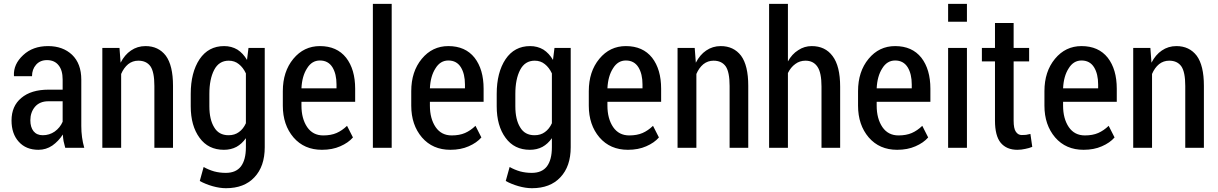

<svg xmlns="http://www.w3.org/2000/svg" viewBox="-20 -782 6446 1016"><path d="M325.2 0Q320.3 -18.6 316.4 -35.2Q313.5 -52.7 312.5 -70.3Q290 -35.2 256.8 -11.7Q223.6 10.7 183.6 10.7Q117.2 10.7 79.1 -32.2Q41 -74.2 41 -144.5Q41 -220.7 92.8 -263.7Q144.5 -307.6 237.3 -307.6Q261.7 -307.6 311.5 -307.6Q311.5 -320.3 311.5 -361.3Q311.5 -410.2 290 -436.5Q268.6 -463.9 228.5 -463.9Q192.4 -463.9 170.9 -439.5Q149.4 -415 149.4 -378.9Q118.2 -378.9 54.7 -378.9Q54.7 -379.9 53.7 -381.8Q50.8 -442.4 102.5 -490.2Q153.3 -538.1 234.4 -538.1Q312.5 -538.1 361.3 -492.2Q410.2 -445.3 410.2 -360.4Q410.2 -278.3 410.2 -115.2Q410.2 -85 414.1 -55.7Q418 -27.3 425.8 0Q392.6 0 325.2 0ZM206.1 -66.4Q241.2 -66.4 269.5 -85.9Q297.9 -106.4 311.5 -137.7Q311.5 -173.8 311.5 -246.1Q292 -246.1 235.4 -246.1Q190.4 -246.1 165 -216.8Q140.6 -187.5 140.6 -145.5Q140.6 -109.4 157.2 -87.9Q174.8 -66.4 206.1 -66.4Z M612.3 -528.3Q613.3 -508.8 618.2 -450.2Q639.6 -492.2 672.9 -514.6Q707 -538.1 750 -538.1Q818.4 -538.1 857.4 -487.3Q895.5 -435.5 895.5 -328.1Q895.5 -218.8 895.5 0Q871.1 0 796.9 0Q796.9 -82 796.9 -327.1Q796.9 -400.4 776.4 -430.7Q754.9 -460.9 711.9 -460.9Q681.6 -460.9 658.2 -442.4Q634.8 -422.9 621.1 -390.6Q621.1 -260.7 621.1 0Q595.7 0 521.5 0Q521.5 -20.5 521.5 -51.8Q521.5 -145.5 521.5 -331.1Q521.5 -379.9 521.5 -528.3Q543.9 -528.3 612.3 -528.3Z M989.3 -285.2Q989.3 -398.4 1036.1 -468.8Q1083 -538.1 1166 -538.1Q1205.1 -538.1 1236.3 -519.5Q1266.6 -500 1287.1 -464.8Q1290 -486.3 1294.9 -528.3Q1316.4 -528.3 1380.9 -528.3Q1380.9 -396.5 1380.9 -2.9Q1380.9 98.6 1326.2 156.2Q1272.5 213.9 1175.8 213.9Q1142.6 213.9 1104.5 203.1Q1067.4 192.4 1037.1 175.8Q1043.9 150.4 1057.6 101.6Q1083 116.2 1113.3 125Q1142.6 132.8 1174.8 132.8Q1228.5 132.8 1254.9 98.6Q1281.2 63.5 1281.2 -2.9Q1281.2 -18.6 1281.2 -50.8Q1259.8 -20.5 1231.4 -4.9Q1202.1 10.7 1165 10.7Q1082 10.7 1036.1 -52.7Q989.3 -116.2 989.3 -219.7Q989.3 -225.6 989.3 -236.3Q989.3 -242.2 989.3 -254.9Q989.3 -267.6 989.3 -285.2ZM1087.9 -219.7Q1087.9 -149.4 1113.3 -108.4Q1137.7 -66.4 1189.5 -66.4Q1221.7 -66.4 1244.1 -83Q1267.6 -99.6 1281.2 -129.9Q1281.2 -217.8 1281.2 -393.6Q1266.6 -424.8 1244.1 -442.4Q1221.7 -460.9 1190.4 -460.9Q1138.7 -460.9 1113.3 -412.1Q1087.9 -363.3 1087.9 -285.2Q1087.9 -263.7 1087.9 -219.7Z M1683.6 10.7Q1589.8 10.7 1533.2 -54.7Q1476.6 -121.1 1476.6 -222.7Q1476.6 -229.5 1476.6 -242.2Q1476.6 -256.8 1476.6 -299.8Q1476.6 -403.3 1532.2 -470.7Q1587.9 -538.1 1672.9 -538.1Q1762.7 -538.1 1811.5 -476.6Q1859.4 -415 1859.4 -312.5Q1859.4 -289.1 1859.4 -243.2Q1788.1 -243.2 1575.2 -243.2Q1575.2 -238.3 1575.2 -222.7Q1575.2 -154.3 1605.5 -109.4Q1635.7 -65.4 1690.4 -65.4Q1731.4 -65.4 1760.7 -78.1Q1790 -90.8 1816.4 -116.2Q1827.1 -95.7 1847.7 -54.7Q1823.2 -26.4 1780.3 -7.8Q1738.3 10.7 1683.6 10.7ZM1672.9 -461.9Q1629.9 -461.9 1604.5 -419.9Q1578.1 -378.9 1575.2 -314.5Q1637.7 -314.5 1760.7 -314.5Q1760.7 -319.3 1760.7 -335Q1760.7 -390.6 1739.3 -425.8Q1716.8 -461.9 1672.9 -461.9Z M2052.7 0Q2028.3 0 1953.1 0Q1953.1 -20.5 1953.1 -46.9Q1953.1 -179.7 1953.1 -476.6Q1953.1 -547.9 1953.1 -761.7Q1978.5 -761.7 2052.7 -761.7Q2052.7 -571.3 2052.7 0Z M2363.3 10.7Q2269.5 10.7 2212.9 -54.7Q2156.2 -121.1 2156.2 -222.7Q2156.2 -229.5 2156.2 -242.2Q2156.2 -256.8 2156.2 -299.8Q2156.2 -403.3 2211.9 -470.7Q2267.6 -538.1 2352.5 -538.1Q2442.4 -538.1 2491.2 -476.6Q2539.1 -415 2539.1 -312.5Q2539.1 -289.1 2539.1 -243.2Q2467.8 -243.2 2254.9 -243.2Q2254.9 -238.3 2254.9 -222.7Q2254.9 -154.3 2285.2 -109.4Q2315.4 -65.4 2370.1 -65.4Q2411.1 -65.4 2440.4 -78.1Q2469.7 -90.8 2496.1 -116.2Q2506.8 -95.7 2527.3 -54.7Q2502.9 -26.4 2460 -7.8Q2418 10.7 2363.3 10.7ZM2352.5 -461.9Q2309.6 -461.9 2284.2 -419.9Q2257.8 -378.9 2254.9 -314.5Q2317.4 -314.5 2440.4 -314.5Q2440.4 -319.3 2440.4 -335Q2440.4 -390.6 2418.9 -425.8Q2396.5 -461.9 2352.5 -461.9Z M2608.4 -285.2Q2608.4 -398.4 2655.3 -468.8Q2702.1 -538.1 2785.2 -538.1Q2824.2 -538.1 2855.5 -519.5Q2885.7 -500 2906.2 -464.8Q2909.2 -486.3 2914.1 -528.3Q2935.5 -528.3 3000 -528.3Q3000 -396.5 3000 -2.9Q3000 98.6 2945.3 156.2Q2891.6 213.9 2794.9 213.9Q2761.7 213.9 2723.6 203.1Q2686.5 192.4 2656.2 175.8Q2663.1 150.4 2676.8 101.6Q2702.1 116.2 2732.4 125Q2761.7 132.8 2793.9 132.8Q2847.7 132.8 2874 98.6Q2900.4 63.5 2900.4 -2.9Q2900.4 -18.6 2900.4 -50.8Q2878.9 -20.5 2850.6 -4.9Q2821.3 10.7 2784.2 10.7Q2701.2 10.7 2655.3 -52.7Q2608.4 -116.2 2608.4 -219.7Q2608.4 -225.6 2608.4 -236.3Q2608.4 -242.2 2608.4 -254.9Q2608.4 -267.6 2608.4 -285.2ZM2707 -219.7Q2707 -149.4 2732.4 -108.4Q2756.8 -66.4 2808.6 -66.4Q2840.8 -66.4 2863.3 -83Q2886.7 -99.6 2900.4 -129.9Q2900.4 -217.8 2900.4 -393.6Q2885.7 -424.8 2863.3 -442.4Q2840.8 -460.9 2809.6 -460.9Q2757.8 -460.9 2732.4 -412.1Q2707 -363.3 2707 -285.2Q2707 -263.7 2707 -219.7Z M3302.7 10.7Q3209 10.7 3152.3 -54.7Q3095.7 -121.1 3095.7 -222.7Q3095.7 -229.5 3095.7 -242.2Q3095.7 -256.8 3095.7 -299.8Q3095.7 -403.3 3151.4 -470.7Q3207 -538.1 3292 -538.1Q3381.8 -538.1 3430.7 -476.6Q3478.5 -415 3478.5 -312.5Q3478.5 -289.1 3478.5 -243.2Q3407.2 -243.2 3194.3 -243.2Q3194.3 -238.3 3194.3 -222.7Q3194.3 -154.3 3224.6 -109.4Q3254.9 -65.4 3309.6 -65.4Q3350.6 -65.4 3379.9 -78.1Q3409.2 -90.8 3435.5 -116.2Q3446.3 -95.7 3466.8 -54.7Q3442.4 -26.4 3399.4 -7.8Q3357.4 10.7 3302.7 10.7ZM3292 -461.9Q3249 -461.9 3223.6 -419.9Q3197.3 -378.9 3194.3 -314.5Q3256.8 -314.5 3379.9 -314.5Q3379.9 -319.3 3379.9 -335Q3379.9 -390.6 3358.4 -425.8Q3335.9 -461.9 3292 -461.9Z M3656.2 -528.3Q3657.2 -508.8 3662.1 -450.2Q3683.6 -492.2 3716.8 -514.6Q3751 -538.1 3793.9 -538.1Q3862.3 -538.1 3901.4 -487.3Q3939.5 -435.5 3939.5 -328.1Q3939.5 -218.8 3939.5 0Q3915 0 3840.8 0Q3840.8 -82 3840.8 -327.1Q3840.8 -400.4 3820.3 -430.7Q3798.8 -460.9 3755.9 -460.9Q3725.6 -460.9 3702.1 -442.4Q3678.7 -422.9 3665 -390.6Q3665 -260.7 3665 0Q3639.6 0 3565.4 0Q3565.4 -20.5 3565.4 -51.8Q3565.4 -145.5 3565.4 -331.1Q3565.4 -379.9 3565.4 -528.3Q3587.9 -528.3 3656.2 -528.3Z M4149.4 -457Q4170.9 -496.1 4204.1 -516.6Q4236.3 -538.1 4275.4 -538.1Q4346.7 -538.1 4385.7 -485.4Q4425.8 -432.6 4425.8 -323.2Q4425.8 -215.8 4425.8 0Q4401.4 0 4327.1 0Q4327.1 -81.1 4327.1 -324.2Q4327.1 -397.5 4305.7 -428.7Q4284.2 -460.9 4242.2 -460.9Q4211.9 -460.9 4188.5 -443.4Q4164.1 -425.8 4149.4 -395.5Q4149.4 -263.7 4149.4 0Q4125 0 4049.8 0Q4049.8 -20.5 4049.8 -46.9Q4049.8 -179.7 4049.8 -476.6Q4049.8 -547.9 4049.8 -761.7Q4075.2 -761.7 4149.4 -761.7Q4149.4 -685.5 4149.4 -457Z M4727.5 10.7Q4633.8 10.7 4577.1 -54.7Q4520.5 -121.1 4520.5 -222.7Q4520.5 -229.5 4520.5 -242.2Q4520.5 -256.8 4520.5 -299.8Q4520.5 -403.3 4576.2 -470.7Q4631.8 -538.1 4716.8 -538.1Q4806.6 -538.1 4855.5 -476.6Q4903.3 -415 4903.3 -312.5Q4903.3 -289.1 4903.3 -243.2Q4832 -243.2 4619.1 -243.2Q4619.1 -238.3 4619.1 -222.7Q4619.1 -154.3 4649.4 -109.4Q4679.7 -65.4 4734.4 -65.4Q4775.4 -65.4 4804.7 -78.1Q4834 -90.8 4860.4 -116.2Q4871.1 -95.7 4891.6 -54.7Q4867.2 -26.4 4824.2 -7.8Q4782.2 10.7 4727.5 10.7ZM4716.8 -461.9Q4673.8 -461.9 4648.4 -419.9Q4622.1 -378.9 4619.1 -314.5Q4681.6 -314.5 4804.7 -314.5Q4804.7 -319.3 4804.7 -335Q4804.7 -390.6 4783.2 -425.8Q4760.7 -461.9 4716.8 -461.9Z M5096.7 0Q5072.3 0 4997.1 0Q4997.1 -20.5 4997.1 -51.8Q4997.1 -145.5 4997.1 -330.1Q4997.1 -379.9 4997.1 -528.3Q5022.5 -528.3 5096.7 -528.3Q5096.7 -396.5 5096.7 0ZM5096.7 -667Q5072.3 -667 4997.1 -667Q4997.1 -690.4 4997.1 -761.7Q5022.5 -761.7 5096.7 -761.7Q5096.7 -738.3 5096.7 -667Z M5343.8 -660.2Q5343.8 -627 5343.8 -528.3Q5364.3 -528.3 5425.8 -528.3Q5425.8 -510.7 5425.8 -457Q5405.3 -457 5343.8 -457Q5343.8 -378.9 5343.8 -143.6Q5343.8 -101.6 5355.5 -85Q5367.2 -67.4 5386.7 -67.4Q5398.4 -67.4 5409.2 -68.4Q5418.9 -70.3 5432.6 -73.2Q5436.5 -50.8 5442.4 -4.9Q5425.8 2 5405.3 5.9Q5384.8 10.7 5363.3 10.7Q5306.6 10.7 5275.4 -26.4Q5245.1 -63.5 5245.1 -143.6Q5245.1 -248 5245.1 -457Q5227.5 -457 5175.8 -457Q5175.8 -460 5175.8 -463.9Q5175.8 -484.4 5175.8 -528.3Q5193.4 -528.3 5245.1 -528.3Q5245.1 -561.5 5245.1 -660.2Q5269.5 -660.2 5343.8 -660.2Z M5713.9 10.7Q5620.1 10.7 5563.5 -54.7Q5506.8 -121.1 5506.8 -222.7Q5506.8 -229.5 5506.8 -242.2Q5506.8 -256.8 5506.8 -299.8Q5506.8 -403.3 5562.5 -470.7Q5618.2 -538.1 5703.1 -538.1Q5793 -538.1 5841.8 -476.6Q5889.6 -415 5889.6 -312.5Q5889.6 -289.1 5889.6 -243.2Q5818.4 -243.2 5605.5 -243.2Q5605.5 -238.3 5605.5 -222.7Q5605.5 -154.3 5635.7 -109.4Q5666 -65.4 5720.7 -65.4Q5761.7 -65.4 5791 -78.1Q5820.3 -90.8 5846.7 -116.2Q5857.4 -95.7 5877.9 -54.7Q5853.5 -26.4 5810.5 -7.8Q5768.6 10.7 5713.9 10.7ZM5703.1 -461.9Q5660.2 -461.9 5634.8 -419.9Q5608.4 -378.9 5605.5 -314.5Q5668 -314.5 5791 -314.5Q5791 -319.3 5791 -335Q5791 -390.6 5769.5 -425.8Q5747.1 -461.9 5703.1 -461.9Z M6067.4 -528.3Q6068.4 -508.8 6073.2 -450.2Q6094.7 -492.2 6127.9 -514.6Q6162.1 -538.1 6205.1 -538.1Q6273.4 -538.1 6312.5 -487.3Q6350.6 -435.5 6350.6 -328.1Q6350.6 -218.8 6350.6 0Q6326.2 0 6252 0Q6252 -82 6252 -327.1Q6252 -400.4 6231.4 -430.7Q6210 -460.9 6167 -460.9Q6136.7 -460.9 6113.3 -442.4Q6089.8 -422.9 6076.2 -390.6Q6076.2 -260.7 6076.2 0Q6050.8 0 5976.6 0Q5976.6 -20.5 5976.6 -51.8Q5976.6 -145.5 5976.6 -331.1Q5976.6 -379.9 5976.6 -528.3Q5999 -528.3 6067.4 -528.3Z"/></svg>

Font: Noto Sans Hebrew DECATHLON 
Style: Regular
Weight: 400
Designer: Monotype Design team
Version: Version 1.03 uh